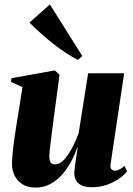

<svg xmlns="http://www.w3.org/2000/svg" viewBox="-20 -833 600 866"><path d="M141.5 13Q104.5 13 80.8 -2.2Q57 -17.5 45.5 -41.8Q34 -66 34 -93.5Q34 -109 35.8 -128.8Q37.5 -148.5 40 -170.5Q42.5 -192.5 45.8 -214.2Q49 -236 52 -255.5L81.5 -440L29.5 -463.5L32 -480.5L227.5 -515.5L248.5 -496L220.5 -285.5Q217.5 -264.5 214.5 -240Q211.5 -215.5 208.8 -193Q206 -170.5 204.2 -153.8Q202.5 -137 202.5 -131Q202.5 -119 204.2 -110.2Q206 -101.5 211.8 -96.5Q217.5 -91.5 229 -91.5Q250 -91.5 270.2 -114.2Q290.5 -137 307.5 -170Q324.5 -203 335 -233.5L377.5 -502.5H540L478.5 -91Q476.5 -75.5 483.2 -69.2Q490 -63 497 -63Q506.5 -63 518.8 -68.8Q531 -74.5 541 -85.5L553.5 -60.5Q537 -40 512 -23.8Q487 -7.5 457 2Q427 11.5 395 11.5Q354 11.5 334.5 -5.5Q315 -22.5 315 -53Q315 -59 316.5 -71.5Q318 -84 320.2 -100Q322.5 -116 325.2 -133.8Q328 -151.5 330.5 -168H328.5Q317.5 -135 300 -102.8Q282.5 -70.5 259 -44.2Q235.5 -18 206 -2.5Q176.5 13 141.5 13ZM332 -563Q307.5 -574.5 279.2 -593Q251 -611.5 221.5 -634.5Q192 -657.5 164.2 -682.5Q136.5 -707.5 113 -731L205 -813L351 -580.5Z"/></svg>

Font: Merriweather 144pt Black
Style: Italic
Weight: 900
Italic angle: -7.8°
Version: Version 2.101